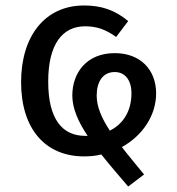

<svg xmlns="http://www.w3.org/2000/svg" viewBox="-20 -559 647 701"><path d="M287 12C309 12 330 10 350 5C379 42 413 81 448 122L506 78C476 41 448 8 425 -22C501 -64 550 -138 550 -218C550 -304 493 -365 399 -365C296 -365 244 -293 244 -210C244 -164 265 -115 300 -63H291C208 -63 156 -123 156 -261C156 -398 208 -463 291 -463C335 -463 368 -450 404 -424L448 -482C399 -523 349 -539 287 -539C144 -539 57 -427 57 -259C57 -89 145 12 287 12ZM333 -210C333 -260 355 -296 399 -296C439 -296 460 -263 460 -219C460 -157 433 -108 381 -82C351 -128 333 -169 333 -210Z"/></svg>

Font: FiraGO Unicode
Style: Regular
Weight: 400
Designer: bBox Type
Foundry: bBox Type GmbH
Version: Version 1.001;PS 001.001;hotconv 1.0.88;makeotf.lib2.5.64775